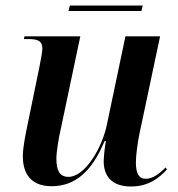

<svg xmlns="http://www.w3.org/2000/svg" viewBox="-20 -668 647 698"><path d="M229 -628H494L499 -648H234ZM456 10C519 10 558 -20 587 -52L582 -59C559 -36 535 -18 510 -18C485 -18 474 -38 474 -77C474 -102 480 -147 486 -177L562 -536H436L369 -217C352 -131 289 -25 229 -25C197 -25 185 -48 185 -91C185 -116 193 -166 202 -204L272 -536H69L67 -526H83C118 -526 134 -519 134 -491C134 -480 129 -455 124 -428L80 -214C73 -179 63 -133 63 -100C63 -41 89 9 168 9C254 9 315 -46 360 -155H365C361 -136 357 -97 357 -81C357 -32 383 10 456 10Z"/></svg>

Font: Noto Serif Display SemiCondensed SemiBold
Style: Italic
Weight: 600
Width: 4
Italic angle: -12°
Designer: Monotype Design Team
Foundry: Monotype Imaging Inc.
Version: Version 2.009